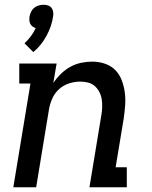

<svg xmlns="http://www.w3.org/2000/svg" viewBox="-20 -787 640 807"><path d="M120 -568 83 -605Q98 -619 110 -635Q122 -651 130 -669Q123 -671 117 -675.5Q111 -680 107.5 -686.5Q104 -693 103.5 -701Q103 -709 104 -717Q106 -727 110.5 -737Q115 -747 123.5 -754Q132 -761 142.5 -764Q153 -767 163 -767Q173 -767 182 -764Q191 -761 196.5 -754Q202 -747 203.5 -737Q205 -727 203 -717Q200 -696 193 -676Q186 -656 175.5 -636.5Q165 -617 151 -599.5Q137 -582 120 -568ZM36 0 108 -436H61V-520H218L204 -438Q218 -459 236 -476.5Q254 -494 275.5 -506Q297 -518 321 -523Q345 -528 368 -528Q395 -528 420.5 -519.5Q446 -511 464 -493Q482 -475 491.5 -450Q501 -425 504.5 -398.5Q508 -372 506 -344.5Q504 -317 500 -289L466 -84H513V0H356L406 -303Q409 -320 409.5 -337Q410 -354 407.5 -370Q405 -386 397.5 -400.5Q390 -415 378 -425.5Q366 -436 350 -440Q334 -444 317 -444Q294 -444 270.5 -436.5Q247 -429 228.5 -412.5Q210 -396 200 -373.5Q190 -351 186 -328L132 0Z"/></svg>

Font: Iosevka Etoile Medium
Style: Italic
Weight: 500
Italic angle: -9°
Designer: Belleve Invis
Foundry: Belleve Invis
Version: Version 22.1.2; ttfautohint (v1.8.4)